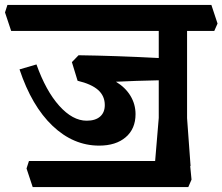

<svg xmlns="http://www.w3.org/2000/svg" viewBox="-50 -661 898 775"><path d="M814.9 -536.1H705.1V-184.1L719.2 8.8L717.8 9.8L723.1 64L710 94.2H82L57.1 19L66.9 -11.2H576.2L590.8 -185.1V-336.9Q496.6 -335 418 -331.1Q456.1 -308.1 476.6 -274.2Q497.1 -240.2 497.1 -200.2Q497.1 -141.1 457.5 -107.2Q418 -73.2 350.1 -73.2Q246.1 -73.2 162.1 -153.1Q78.1 -232.9 28.8 -380.9L97.2 -400.9Q135.3 -293.9 189.2 -233.9Q243.2 -173.8 299.8 -173.8Q335 -173.8 354 -190.4Q373 -207 373 -236.8Q373 -273.9 345.9 -297.9Q318.8 -321.8 263.2 -335L240.2 -410.2L267.1 -438Q416 -436 590.8 -426.8V-536.1H-4.9L-29.8 -610.8L-20 -641.1H803.2L828.1 -565.9Z"/></svg>

Font: Sura
Style: Bold
Weight: 700
Designer: Carolina Giovagnoli
Foundry: Huerta Tipografica
Version: Version 1.002;PS 001.002;hotconv 1.0.70;makeotf.lib2.5.58329